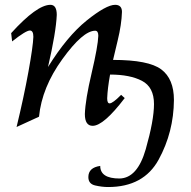

<svg xmlns="http://www.w3.org/2000/svg" viewBox="-20 -502 776 781"><path d="M419.9 258.8Q395 258.8 367.2 252.4Q339.4 246.1 339.4 218.3Q339.4 179.7 387.7 172.9Q387.7 224.1 466.3 224.1Q539.1 222.7 572.8 105Q606.4 -12.7 606.4 -78.6Q606.4 -147.5 557.6 -173.1Q508.8 -198.7 427.7 -198.7Q417.5 -142.1 416 -102.1Q416 -81.5 425.8 -81.5Q438.5 -81.5 472.7 -116.2L487.3 -103Q401.4 9.8 356.9 9.8Q325.2 9.8 325.2 -38.1Q327.1 -96.2 352.8 -205.1Q378.4 -314 379.9 -356.4Q379.9 -377 367.2 -377Q317.4 -377 233.9 -261.7Q150.4 -146.5 138.7 -27.3L47.4 14.6Q77.1 -107.9 95.7 -210.4Q114.3 -313 115.7 -352.1Q115.7 -377.9 101.6 -377.9Q85.4 -377.9 29.3 -333.5L25.4 -367.2Q129.9 -482.4 185.1 -482.4Q210.9 -482.4 210.9 -441.4Q208 -371.1 175.3 -229.5Q252.9 -354.5 332.5 -418.5Q412.1 -482.4 448.2 -482.4Q476.1 -482.4 476.1 -453.6Q474.6 -402.8 458.7 -337.4Q442.9 -272 439.9 -258.3Q584.5 -258.3 636 -219.7Q687.5 -181.2 687.5 -95.2Q686.5 35.2 625.5 147Q564.5 258.8 419.9 258.8Z"/></svg>

Font: Kelvinch
Style: Italic
Weight: 400
Italic angle: -10°
Designer: Paul James Miller
Foundry: High-Logic / Made with FontCreator
Version: Version 3.40;July 22, 2017;FontCreator 11.0.0.2388 64-bit